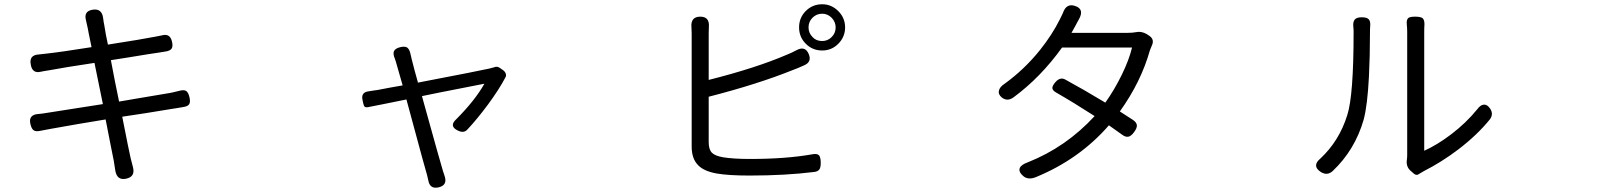

<svg xmlns="http://www.w3.org/2000/svg" viewBox="-20 -801 7540 892"><path d="M515.6 -8.8Q511.7 -38.1 508.8 -52.7Q506.8 -64.5 493.2 -130.9Q479.5 -203.1 470.7 -246.1Q425.8 -238.3 341.8 -224.6Q241.2 -207 213.9 -202.1Q185.5 -197.3 168 -193.4Q146.5 -188.5 136.2 -195.8Q126 -203.1 121.1 -225.6Q111.3 -268.6 159.2 -271.5Q165 -272.5 176.8 -273.4Q190.4 -275.4 196.3 -276.4Q254.9 -285.2 458 -317.4L418.9 -508.8Q275.4 -487.3 209 -474.6Q200.2 -473.6 184.6 -470.7Q174.8 -468.8 169.9 -467.8Q129.9 -458 123 -501Q114.3 -544.9 159.2 -547.9Q180.7 -549.8 194.3 -551.8Q265.6 -559.6 405.3 -582Q400.4 -606.4 392.6 -643.6Q386.7 -676.8 384.8 -682.6Q383.8 -686.5 382.3 -693.8Q380.9 -701.2 379.9 -705.1Q367.2 -749 410.2 -755.9Q453.1 -762.7 459 -717.8Q460.9 -708 461.9 -697.3Q461.9 -695.3 463.9 -687.5Q471.7 -636.7 481.4 -593.8Q638.7 -618.2 703.1 -630.9Q710 -631.8 722.7 -634.8Q729.5 -635.7 732.4 -636.7Q770.5 -647.5 779.3 -606.4Q784.2 -585 776.9 -574.7Q769.5 -564.5 748 -561.5Q743.2 -560.5 732.9 -559.1Q722.7 -557.6 717.8 -556.6Q687.5 -552.7 576.2 -534.2Q523.4 -526.4 495.1 -521.5L513.7 -424.8L533.2 -329.1Q560.5 -334 613.3 -342.8Q735.4 -363.3 769.5 -369.1Q774.4 -370.1 784.2 -372.1Q806.6 -377 816.4 -379.9Q836.9 -384.8 846.2 -377.4Q855.5 -370.1 860.4 -348.6Q865.2 -327.1 858.9 -316.9Q852.5 -306.6 831.1 -303.7Q821.3 -302.7 796.9 -297.9Q788.1 -296.9 783.2 -295.9Q649.4 -273.4 547.9 -258.8Q579.1 -99.6 586.9 -66.4Q590.8 -48.8 597.7 -24.4Q609.4 20.5 565.4 29.3Q523.4 38.1 515.6 -8.8Z M1969.7 36.1Q1968.8 32.2 1966.8 23.9Q1964.8 15.6 1963.9 11.7Q1954.1 -20.5 1896.5 -234.4Q1877 -305.7 1868.2 -338.9Q1827.1 -330.1 1756.8 -316.4Q1709 -307.6 1692.4 -303.7Q1678.7 -300.8 1673.8 -305.7Q1669.9 -309.6 1667 -323.2Q1666 -329.1 1665 -333Q1654.3 -373 1694.3 -377Q1702.1 -377.9 1718.8 -380.9Q1728.5 -381.8 1733.4 -382.8Q1742.2 -383.8 1790 -393.6Q1828.1 -400.4 1850.6 -404.3Q1827.1 -485.4 1819.3 -513.7Q1818.4 -518.6 1814.5 -528.3Q1804.7 -550.8 1810.5 -563.5Q1816.4 -576.2 1839.8 -582Q1861.3 -586.9 1871.6 -580.1Q1881.8 -573.2 1886.7 -551.8Q1887.7 -545.9 1890.6 -535.2Q1891.6 -532.2 1891.6 -530.3L1906.2 -473.6L1921.9 -417Q1922.9 -417 1925.8 -418Q2220.7 -474.6 2252.9 -482.4Q2259.8 -484.4 2275.4 -488.3Q2290 -495.1 2303.7 -484.4L2316.4 -475.6Q2326.2 -468.8 2329.6 -459Q2333 -449.2 2328.1 -441.4Q2298.8 -385.7 2247.1 -315.4Q2196.3 -247.1 2151.4 -199.2Q2134.8 -180.7 2107.4 -194.3Q2064.5 -214.8 2099.6 -247.1Q2186.5 -334 2230.5 -412.1Q2212.9 -409.2 2021.5 -371.1Q1967.8 -360.4 1940.4 -354.5Q1943.4 -343.8 1949.2 -322.3Q2026.4 -43.9 2038.1 -5.9Q2039.1 -1 2043 8.8Q2044.9 14.6 2045.9 17.6Q2059.6 59.6 2018.1 69.3Q1976.6 79.1 1969.7 36.1Z M3461.9 14.6Q3364.3 14.6 3308.6 4.9Q3250 -5.9 3223.6 -33.2Q3193.4 -63.5 3193.4 -120.1V-382.8V-646.5Q3193.4 -664.1 3192.4 -672.9Q3187.5 -723.6 3233.4 -723.6Q3276.4 -723.6 3273.4 -677.7Q3272.5 -667 3272.5 -646.5V-429.7Q3493.2 -485.4 3635.7 -546.9Q3658.2 -555.7 3679.7 -567.4Q3720.7 -589.8 3737.3 -549.8Q3752.9 -512.7 3714.8 -497.1Q3687.5 -484.4 3663.1 -475.6Q3501 -410.2 3272.5 -351.6V-140.6Q3272.5 -105.5 3288.1 -90.8Q3301.8 -77.1 3338.9 -70.3Q3387.7 -62.5 3464.8 -62.5Q3630.9 -62.5 3752.9 -84Q3776.4 -88.9 3785.2 -79.1Q3793 -70.3 3793 -43.9Q3793 -23.4 3787.1 -14.6Q3780.3 -3.9 3761.7 -2Q3628.9 14.6 3461.9 14.6ZM3799.8 -566.4Q3754.9 -566.4 3723.6 -597.7Q3692.4 -628.9 3692.4 -673.8Q3692.4 -718.8 3723.6 -750Q3754.9 -781.2 3799.8 -781.2Q3842.8 -781.2 3874.5 -749.5Q3906.2 -717.8 3906.2 -673.8Q3906.2 -629.9 3875 -598.1Q3843.8 -566.4 3799.8 -566.4ZM3799.8 -610.4Q3825.2 -610.4 3843.8 -628.9Q3862.3 -647.5 3862.3 -673.3Q3862.3 -699.2 3843.8 -718.3Q3825.2 -737.3 3799.8 -737.3Q3773.4 -737.3 3754.9 -718.8Q3736.3 -700.2 3736.3 -673.8Q3736.3 -647.5 3754.9 -628.9Q3771.5 -610.4 3799.8 -610.4Z M4717.8 -20.5Q4724.6 -36.1 4754.9 -46.9Q4932.6 -117.2 5065.4 -261.7Q4966.8 -325.2 4886.7 -371.1Q4869.1 -380.9 4869.1 -392.6Q4869.1 -403.3 4883.8 -419.9Q4905.3 -444.3 4928.7 -431.6Q5009.8 -387.7 5115.2 -324.2Q5158.2 -384.8 5192.4 -455.1Q5225.6 -523.4 5239.3 -580.1H5076.2H4914.1Q4814.5 -441.4 4688.5 -348.6Q4660.2 -328.1 4634.8 -347.7Q4616.2 -362.3 4621.1 -380.9Q4625 -397.5 4647.5 -412.1Q4739.3 -478.5 4811.5 -568.4Q4868.2 -639.6 4903.3 -710Q4904.3 -711.9 4906.2 -715.8Q4914.1 -731.4 4918 -740.2Q4933.6 -787.1 4974.6 -773.4Q5019.5 -758.8 4992.2 -710.9Q4989.3 -706.1 4984.4 -696.8Q4979.5 -687.5 4977.5 -683.6Q4971.7 -671.9 4958 -648.4H5218.8Q5241.2 -648.4 5256.8 -651.4Q5282.2 -657.2 5307.6 -642.6L5316.4 -636.7Q5345.7 -619.1 5331.1 -588.9Q5325.2 -576.2 5322.3 -567.4Q5281.2 -420.9 5182.6 -283.2Q5225.6 -255.9 5243.2 -244.1Q5260.7 -232.4 5261.7 -218.8Q5262.7 -206.1 5249 -187.5Q5235.4 -168.9 5222.7 -166Q5209 -163.1 5192.4 -175.8Q5160.2 -199.2 5131.8 -218.8Q4994.1 -60.5 4791 22.5Q4755.9 36.1 4733.4 16.6Q4710.9 -2.9 4717.8 -20.5Z M6116.2 -2Q6073.2 -30.3 6114.3 -64.5Q6202.1 -146.5 6239.3 -266.6Q6268.6 -357.4 6268.6 -651.4Q6268.6 -667 6267.6 -673.8Q6264.6 -698.2 6273.4 -709.5Q6282.2 -720.7 6306.6 -720.7Q6330.1 -720.7 6338.9 -711.4Q6347.7 -702.1 6345.7 -678.7Q6344.7 -670.9 6344.7 -652.3Q6344.7 -541 6339.8 -444.3Q6333 -311.5 6315.4 -245.1Q6274.4 -103.5 6170.9 -5.9Q6145.5 16.6 6116.2 -2ZM6548.8 5.9 6534.2 -6.8Q6512.7 -25.4 6515.6 -54.7Q6517.6 -70.3 6517.6 -79.1V-365.2V-652.3Q6517.6 -669.9 6515.6 -689.5Q6513.7 -710 6523.4 -717.8Q6531.2 -723.6 6554.7 -723.6Q6579.1 -723.6 6588.9 -716.8Q6598.6 -708 6597.7 -685.5Q6596.7 -675.8 6596.7 -652.3V-100.6Q6657.2 -127.9 6721.7 -176.8Q6791 -229.5 6842.8 -293Q6857.4 -313.5 6873.5 -314.9Q6889.6 -316.4 6903.3 -295.9Q6919.9 -270.5 6901.4 -246.1Q6842.8 -173.8 6755.9 -107.4Q6677.7 -47.9 6594.7 -5.9Q6580.1 2 6573.2 6.8Q6561.5 16.6 6548.8 5.9Z"/></svg>

Font: Bpmf GenSen Rounded R
Style: R
Weight: 400
Foundry: But Ko
Version: Version 1.320